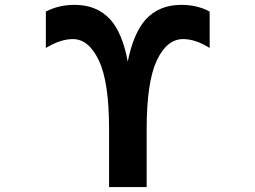

<svg xmlns="http://www.w3.org/2000/svg" viewBox="-20 -761 1040 783"><path d="M719.7 -741.2Q784.2 -741.2 835 -713.9V-565.4Q777.3 -601.6 726.6 -601.6Q660.2 -601.6 619.1 -513.7Q578.1 -425.8 578.1 -234.4V2H424.8V-234.4Q424.8 -426.8 383.3 -514.2Q341.8 -601.6 277.3 -601.6Q226.6 -601.6 167 -565.4V-713.9Q219.7 -741.2 284.2 -741.2Q375 -741.2 429.7 -681.6Q479.5 -626 501 -509.8Q524.4 -626 574.2 -681.6Q628.9 -741.2 719.7 -741.2Z"/></svg>

Font: GenEi Gothic M Regular
Style: Bold
Weight: 700
Designer: o_tamon (Modified); [Source Han Sans]
Ryoko NISHIZUKA  (kana & ideographs); Paul D. Hunt (Latin, Greek & Cyrillic); Wenl
Version: Version 1.1a;Original Version 1.004